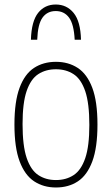

<svg xmlns="http://www.w3.org/2000/svg" viewBox="-20 -822 496 851"><path d="M228 9Q173 9 131.5 -18.2Q90 -45.5 67 -106.8Q44 -168 44 -270Q44 -372 66.8 -433Q89.5 -494 130.8 -521Q172 -548 228 -548Q283 -548 324.5 -521Q366 -494 389 -433Q412 -372 412 -270Q412 -168 389.2 -106.8Q366.5 -45.5 325.2 -18.2Q284 9 228 9ZM228 -24Q273 -24 306.2 -45.8Q339.5 -67.5 357.8 -120.8Q376 -174 376 -268Q376 -364 357.8 -417.8Q339.5 -471.5 306.2 -493.2Q273 -515 228 -515Q183 -515 149.8 -493.5Q116.5 -472 98.2 -419Q80 -366 80 -272Q80 -176 98.2 -122Q116.5 -68 149.8 -46Q183 -24 228 -24ZM117 -646Q119.5 -728 149 -765Q178.5 -802 227 -802Q276 -802 306.5 -764.5Q337 -727 339 -646H311Q307.5 -715 286 -744Q264.5 -773 227 -773Q189.5 -773 168.5 -744Q147.5 -715 145 -646Z"/></svg>

Font: Encode Sans Condensed Thin
Style: Regular
Weight: 100
Width: 3
Designer: Multiple Designers
Foundry: Impallari Type
Version: Version 3.000; ttfautohint (v1.8.3) -l 8 -r 50 -G 200 -x 14 